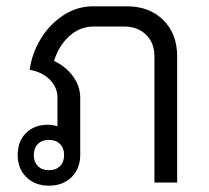

<svg xmlns="http://www.w3.org/2000/svg" viewBox="-20 -578 661 608"><path d="M541 -400V0H469V-400Q469 -442 442.5 -468Q416 -494 373 -494H276Q234 -494 200.5 -464.5Q167 -435 151 -385Q188 -368 211 -336.5Q234 -305 234 -269V-87Q234 -44 206.5 -17Q179 10 135 10Q91 10 63.5 -17Q36 -44 36 -87Q36 -131 62.5 -157Q89 -183 132 -183Q147 -183 162 -178V-269Q162 -301 138 -325.5Q114 -350 74 -357Q81 -409 109 -455Q137 -501 180.5 -529.5Q224 -558 274 -558H382Q453 -558 497 -514.5Q541 -471 541 -400ZM183 -87Q183 -109 170 -122Q157 -135 135 -135Q113 -135 100 -122Q87 -109 87 -87Q87 -65 100 -52Q113 -39 135 -39Q157 -39 170 -52Q183 -65 183 -87Z"/></svg>

Font: Stavian Regular
Style: Regular
Weight: 400
Version: Version 1.000; ttfautohint (v1.6)